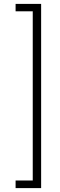

<svg xmlns="http://www.w3.org/2000/svg" viewBox="-20 -831 308 985"><path d="M191 134H60V95H148V-773H60V-811H191Z"/></svg>

Font: DM Sans 16pt ExtraLight
Style: Regular
Weight: 250
Version: Version 4.004;gftools[0.9.30]